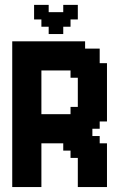

<svg xmlns="http://www.w3.org/2000/svg" viewBox="-20 -755 511 775"><path d="M382.4 -294.1H411.8V-264.7H382.4ZM382.4 -323.5H411.8V-294.1H382.4ZM382.4 -352.9H411.8V-323.5H382.4ZM382.4 -382.4H411.8V-352.9H382.4ZM382.4 -411.8H411.8V-382.4H382.4ZM382.4 -441.2H411.8V-411.8H382.4ZM382.4 -470.6H411.8V-441.2H382.4ZM382.4 -500H411.8V-470.6H382.4ZM352.9 -500H382.4V-470.6H352.9ZM352.9 -529.4H382.4V-500H352.9ZM352.9 -558.8H382.4V-529.4H352.9ZM323.5 -558.8H352.9V-529.4H323.5ZM323.5 -529.4H352.9V-500H323.5ZM323.5 -500H352.9V-470.6H323.5ZM323.5 -470.6H352.9V-441.2H323.5ZM323.5 -441.2H352.9V-411.8H323.5ZM323.5 -411.8H352.9V-382.4H323.5ZM323.5 -382.4H352.9V-352.9H323.5ZM323.5 -352.9H352.9V-323.5H323.5ZM323.5 -323.5H352.9V-294.1H323.5ZM323.5 -294.1H352.9V-264.7H323.5ZM323.5 -264.7H352.9V-235.3H323.5ZM323.5 -235.3H352.9V-205.9H323.5ZM352.9 -264.7H382.4V-235.3H352.9ZM352.9 -294.1H382.4V-264.7H352.9ZM352.9 -323.5H382.4V-294.1H352.9ZM352.9 -352.9H382.4V-323.5H352.9ZM352.9 -382.4H382.4V-352.9H352.9ZM352.9 -411.8H382.4V-382.4H352.9ZM352.9 -441.2H382.4V-411.8H352.9ZM352.9 -470.6H382.4V-441.2H352.9ZM294.1 -470.6H323.5V-441.2H294.1ZM264.7 -470.6H294.1V-441.2H264.7ZM294.1 -500H323.5V-470.6H294.1ZM264.7 -500H294.1V-470.6H264.7ZM235.3 -500H264.7V-470.6H235.3ZM205.9 -500H235.3V-470.6H205.9ZM176.5 -500H205.9V-470.6H176.5ZM147.1 -500H176.5V-470.6H147.1ZM117.6 -500H147.1V-470.6H117.6ZM117.6 -470.6H147.1V-441.2H117.6ZM117.6 -441.2H147.1V-411.8H117.6ZM117.6 -411.8H147.1V-382.4H117.6ZM117.6 -382.4H147.1V-352.9H117.6ZM117.6 -352.9H147.1V-323.5H117.6ZM117.6 -323.5H147.1V-294.1H117.6ZM117.6 -294.1H147.1V-264.7H117.6ZM147.1 -294.1H176.5V-264.7H147.1ZM147.1 -264.7H176.5V-235.3H147.1ZM176.5 -264.7H205.9V-235.3H176.5ZM205.9 -264.7H235.3V-235.3H205.9ZM235.3 -264.7H264.7V-235.3H235.3ZM264.7 -264.7H294.1V-235.3H264.7ZM264.7 -294.1H294.1V-264.7H264.7ZM235.3 -294.1H264.7V-264.7H235.3ZM205.9 -294.1H235.3V-264.7H205.9ZM176.5 -294.1H205.9V-264.7H176.5ZM294.1 -294.1H323.5V-264.7H294.1ZM294.1 -323.5H323.5V-294.1H294.1ZM264.7 -323.5H294.1V-294.1H264.7ZM294.1 -352.9H323.5V-323.5H294.1ZM294.1 -441.2H323.5V-411.8H294.1ZM294.1 -411.8H323.5V-382.4H294.1ZM294.1 -382.4H323.5V-352.9H294.1ZM294.1 -264.7H323.5V-235.3H294.1ZM294.1 -235.3H323.5V-205.9H294.1ZM294.1 -205.9H323.5V-176.5H294.1ZM264.7 -205.9H294.1V-176.5H264.7ZM235.3 -205.9H264.7V-176.5H235.3ZM205.9 -205.9H235.3V-176.5H205.9ZM176.5 -205.9H205.9V-176.5H176.5ZM176.5 -235.3H205.9V-205.9H176.5ZM147.1 -235.3H176.5V-205.9H147.1ZM147.1 -205.9H176.5V-176.5H147.1ZM205.9 -235.3H235.3V-205.9H205.9ZM235.3 -235.3H264.7V-205.9H235.3ZM264.7 -235.3H294.1V-205.9H264.7ZM294.1 -588.2H323.5V-558.8H294.1ZM294.1 -558.8H323.5V-529.4H294.1ZM294.1 -529.4H323.5V-500H294.1ZM264.7 -529.4H294.1V-500H264.7ZM264.7 -558.8H294.1V-529.4H264.7ZM264.7 -588.2H294.1V-558.8H264.7ZM235.3 -588.2H264.7V-558.8H235.3ZM205.9 -588.2H235.3V-558.8H205.9ZM176.5 -588.2H205.9V-558.8H176.5ZM147.1 -588.2H176.5V-558.8H147.1ZM117.6 -588.2H147.1V-558.8H117.6ZM88.2 -588.2H117.6V-558.8H88.2ZM58.8 -588.2H88.2V-558.8H58.8ZM29.4 -588.2H58.8V-558.8H29.4ZM29.4 -558.8H58.8V-529.4H29.4ZM29.4 -529.4H58.8V-500H29.4ZM29.4 -500H58.8V-470.6H29.4ZM58.8 -500H88.2V-470.6H58.8ZM58.8 -529.4H88.2V-500H58.8ZM88.2 -529.4H117.6V-500H88.2ZM117.6 -529.4H147.1V-500H117.6ZM147.1 -529.4H176.5V-500H147.1ZM176.5 -529.4H205.9V-500H176.5ZM205.9 -529.4H235.3V-500H205.9ZM235.3 -529.4H264.7V-500H235.3ZM235.3 -558.8H264.7V-529.4H235.3ZM205.9 -558.8H235.3V-529.4H205.9ZM176.5 -558.8H205.9V-529.4H176.5ZM147.1 -558.8H176.5V-529.4H147.1ZM117.6 -558.8H147.1V-529.4H117.6ZM88.2 -558.8H117.6V-529.4H88.2ZM58.8 -470.6H88.2V-441.2H58.8ZM58.8 -441.2H88.2V-411.8H58.8ZM58.8 -558.8H88.2V-529.4H58.8ZM88.2 -500H117.6V-470.6H88.2ZM88.2 -470.6H117.6V-441.2H88.2ZM88.2 -441.2H117.6V-411.8H88.2ZM88.2 -411.8H117.6V-382.4H88.2ZM88.2 -382.4H117.6V-352.9H88.2ZM88.2 -352.9H117.6V-323.5H88.2ZM88.2 -323.5H117.6V-294.1H88.2ZM88.2 -294.1H117.6V-264.7H88.2ZM58.8 -294.1H88.2V-264.7H58.8ZM58.8 -323.5H88.2V-294.1H58.8ZM58.8 -352.9H88.2V-323.5H58.8ZM58.8 -382.4H88.2V-352.9H58.8ZM29.4 -411.8H58.8V-382.4H29.4ZM29.4 -441.2H58.8V-411.8H29.4ZM29.4 -470.6H58.8V-441.2H29.4ZM29.4 -382.4H58.8V-352.9H29.4ZM29.4 -352.9H58.8V-323.5H29.4ZM58.8 -411.8H88.2V-382.4H58.8ZM29.4 -323.5H58.8V-294.1H29.4ZM29.4 -294.1H58.8V-264.7H29.4ZM29.4 -264.7H58.8V-235.3H29.4ZM29.4 -235.3H58.8V-205.9H29.4ZM58.8 -235.3H88.2V-205.9H58.8ZM88.2 -235.3H117.6V-205.9H88.2ZM117.6 -235.3H147.1V-205.9H117.6ZM117.6 -205.9H147.1V-176.5H117.6ZM88.2 -205.9H117.6V-176.5H88.2ZM58.8 -205.9H88.2V-176.5H58.8ZM29.4 -205.9H58.8V-176.5H29.4ZM58.8 -264.7H88.2V-235.3H58.8ZM88.2 -264.7H117.6V-235.3H88.2ZM117.6 -264.7H147.1V-235.3H117.6ZM29.4 -176.5H58.8V-147.1H29.4ZM29.4 -147.1H58.8V-117.6H29.4ZM29.4 -117.6H58.8V-88.2H29.4ZM29.4 -88.2H58.8V-58.8H29.4ZM29.4 -58.8H58.8V-29.4H29.4ZM29.4 -29.4H58.8V0H29.4ZM58.8 -29.4H88.2V0H58.8ZM88.2 -29.4H117.6V0H88.2ZM117.6 -29.4H147.1V0H117.6ZM117.6 -58.8H147.1V-29.4H117.6ZM117.6 -88.2H147.1V-58.8H117.6ZM117.6 -117.6H147.1V-88.2H117.6ZM117.6 -147.1H147.1V-117.6H117.6ZM117.6 -176.5H147.1V-147.1H117.6ZM88.2 -176.5H117.6V-147.1H88.2ZM58.8 -176.5H88.2V-147.1H58.8ZM58.8 -147.1H88.2V-117.6H58.8ZM58.8 -117.6H88.2V-88.2H58.8ZM58.8 -88.2H88.2V-58.8H58.8ZM58.8 -58.8H88.2V-29.4H58.8ZM88.2 -58.8H117.6V-29.4H88.2ZM88.2 -88.2H117.6V-58.8H88.2ZM88.2 -117.6H117.6V-88.2H88.2ZM88.2 -147.1H117.6V-117.6H88.2ZM382.4 -147.1H411.8V-117.6H382.4ZM382.4 -117.6H411.8V-88.2H382.4ZM382.4 -88.2H411.8V-58.8H382.4ZM382.4 -58.8H411.8V-29.4H382.4ZM382.4 -29.4H411.8V0H382.4ZM352.9 -29.4H382.4V0H352.9ZM323.5 -29.4H352.9V0H323.5ZM294.1 -29.4H323.5V0H294.1ZM294.1 -58.8H323.5V-29.4H294.1ZM294.1 -88.2H323.5V-58.8H294.1ZM294.1 -117.6H323.5V-88.2H294.1ZM323.5 -117.6H352.9V-88.2H323.5ZM352.9 -147.1H382.4V-117.6H352.9ZM352.9 -117.6H382.4V-88.2H352.9ZM352.9 -88.2H382.4V-58.8H352.9ZM323.5 -88.2H352.9V-58.8H323.5ZM323.5 -58.8H352.9V-29.4H323.5ZM352.9 -58.8H382.4V-29.4H352.9ZM323.5 -147.1H352.9V-117.6H323.5ZM294.1 -147.1H323.5V-117.6H294.1ZM294.1 -176.5H323.5V-147.1H294.1ZM323.5 -176.5H352.9V-147.1H323.5ZM382.4 -176.5H411.8V-147.1H382.4ZM352.9 -176.5H382.4V-147.1H352.9ZM352.9 -205.9H382.4V-176.5H352.9ZM323.5 -205.9H352.9V-176.5H323.5ZM235.3 -176.5H264.7V-147.1H235.3ZM264.7 -176.5H294.1V-147.1H264.7ZM264.7 -147.1H294.1V-117.6H264.7ZM235.3 -676.5V-705.9H264.7V-676.5ZM176.5 -647.1V-676.5H205.9V-647.1ZM176.5 -676.5V-705.9H205.9V-676.5ZM147.1 -647.1V-676.5H176.5V-647.1ZM147.1 -676.5V-705.9H176.5V-676.5ZM264.7 -676.5V-705.9H294.1V-676.5ZM117.6 -676.5V-705.9H147.1V-676.5ZM147.1 -705.9V-735.3H176.5V-705.9ZM117.6 -705.9V-735.3H147.1V-705.9ZM176.5 -617.6V-647.1H205.9V-617.6ZM205.9 -617.6V-647.1H235.3V-617.6ZM205.9 -647.1V-676.5H235.3V-647.1ZM235.3 -647.1V-676.5H264.7V-647.1ZM205.9 -676.5V-705.9H235.3V-676.5ZM264.7 -705.9V-735.3H294.1V-705.9ZM235.3 -705.9V-735.3H264.7V-705.9Z"/></svg>

Font: Jersey 20
Style: Regular
Weight: 400
Designer: Sarah Cadigan-Fried
Version: Version 1.000; ttfautohint (v1.8.4.7-5d5b)